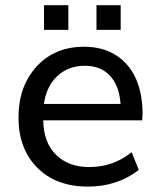

<svg xmlns="http://www.w3.org/2000/svg" viewBox="-20 -689 609 720"><path d="M144.5 -299.3H432.1Q427.2 -368.2 392.1 -405.3Q356.9 -442.4 298.3 -442.4Q236.8 -442.4 195.6 -404.3Q154.3 -366.2 144.5 -299.3ZM309.6 10.7Q189.9 10.7 119.6 -60.3Q49.3 -131.3 49.3 -249Q49.3 -364.7 116.9 -439.2Q184.6 -513.7 295.9 -513.7Q366.2 -513.7 416.3 -481Q466.3 -448.2 490.5 -392.1Q514.6 -335.9 514.6 -261.7Q514.6 -252.4 513.2 -237.8H142.1Q143.6 -153.8 190.4 -108.2Q237.3 -62.5 314.5 -62.5Q404.3 -62.5 473.6 -118.2L500.5 -51.8Q419.9 10.7 309.6 10.7ZM341.8 -577.1V-669.4H432.6V-577.1ZM145 -577.1V-669.4H236.3V-577.1Z"/></svg>

Font: Muli
Style: Regular
Weight: 400
Designer: Vernon Adams
Foundry: newtypography
Version: Version 2; ttfautohint (v1.00rc1.6-4cba) -l 8 -r 50 -G 200 -